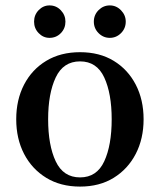

<svg xmlns="http://www.w3.org/2000/svg" viewBox="-20 -678 591 710"><path d="M276 12Q204 12 151 -20.5Q98 -53 69 -109Q40 -165 40 -237Q40 -309 69 -365Q98 -421 151 -453Q204 -485 276 -485Q348 -485 400.5 -453Q453 -421 482 -365Q511 -309 511 -237Q511 -165 482 -109Q453 -53 400.5 -20.5Q348 12 276 12ZM276 -22Q338 -22 365.5 -81.5Q393 -141 393 -237Q393 -332 365.5 -391.5Q338 -451 276 -451Q214 -451 186 -391.5Q158 -332 158 -237Q158 -141 186 -81.5Q214 -22 276 -22ZM386 -538Q362 -538 344.5 -555.5Q327 -573 327 -598Q327 -623 344.5 -640.5Q362 -658 386 -658Q410 -658 427.5 -640Q445 -622 445 -598Q445 -573 427.5 -555.5Q410 -538 386 -538ZM163 -538Q140 -538 123 -555.5Q106 -573 106 -598Q106 -623 123 -640.5Q140 -658 163 -658Q188 -658 205 -640Q222 -622 222 -598Q222 -573 205 -555.5Q188 -538 163 -538Z"/></svg>

Font: Zen Old Mincho Black
Style: Regular
Weight: 900
Designer: Yoshimichi Ohira
Foundry: Positype
Version: Version 1.001